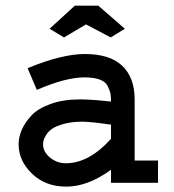

<svg xmlns="http://www.w3.org/2000/svg" viewBox="-20 -657 626 690"><path d="M463.9 -299.8V-80.1H547.9V0H378.9V-46.9Q295.9 13.7 217.8 13.7Q143.6 13.7 95.2 -32.7Q46.9 -79.1 46.9 -138.7Q46.9 -163.1 57.6 -189Q68.4 -214.8 91.8 -240.7Q115.2 -266.6 161.1 -283.2Q207 -299.8 267.6 -299.8Q308.6 -299.8 378.9 -292Q378.9 -310.5 377 -320.8Q375 -331.1 367.2 -347.2Q359.4 -363.3 338.4 -371.1Q317.4 -378.9 283.2 -378.9Q215.8 -378.9 112.3 -334L79.1 -412.1Q203.1 -462.9 284.2 -462.9Q375 -462.9 419.4 -420.4Q463.9 -377.9 463.9 -299.8ZM378.9 -158.2V-209Q303.7 -219.7 277.3 -219.7Q238.3 -219.7 210 -211.9Q181.6 -204.1 167.5 -194.3Q153.3 -184.6 145.5 -171.4Q137.7 -158.2 136.2 -150.9Q134.8 -143.6 134.8 -137.7Q134.8 -111.3 159.7 -90.8Q184.6 -70.3 216.8 -70.3Q299.8 -70.3 378.9 -158.2ZM249 -636.7H333L428.7 -553.7L377.9 -522.5L289.1 -569.3L210 -522.5L158.2 -553.7Z"/></svg>

Font: Thabit-Bold
Style: Bold
Weight: 700
Designer: Regenerated by Nadim Shaikli
Foundry: MAK Alagha
Version: 0.01